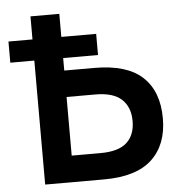

<svg xmlns="http://www.w3.org/2000/svg" viewBox="-51 -748 737 796"><g transform="rotate(-5 317.5 -350.0)"><path d="M5 -604H105V-700H225V-604H370V-516H225V-464H350Q486 -464 550.5 -403.5Q615 -343 615 -231Q615 -122 550 -61Q485 0 350 0H105V-516H5ZM345 -110Q420 -110 454.5 -141.5Q489 -173 489 -231Q489 -289 454 -321.5Q419 -354 345 -354H225V-110Z"/></g></svg>

Font: PT Root UI Bold
Style: Regular
Weight: 700
Designer: Vitaly Kuzmin
Foundry: ParaType Ltd.
Version: Version 2.000G